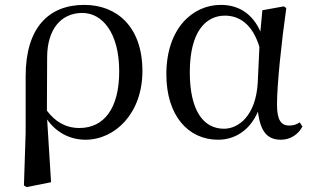

<svg xmlns="http://www.w3.org/2000/svg" viewBox="-20 -557 1278 786"><path d="M78 202 89 209 189 189 173 -68C209 -16 265 15 330 15C451 15 563 -93 563 -266C563 -448 458 -537 325 -537C178 -537 85 -442 85 -245V-13ZM172 -104 173 -325C174 -436 229 -504 317 -504C400 -504 468 -421 468 -265C468 -112 405 -33 305 -33C248 -33 205 -60 172 -104Z M873 15C935 15 1000 -17 1036 -100C1046 -16 1076 15 1130 15C1170 15 1202 -8 1218 -39L1207 -56C1194 -48 1183 -43 1164 -43C1131 -43 1114 -65 1114 -129C1114 -211 1132 -383 1152 -524L1142 -531L1054 -515L1046 -428C1013 -502 956 -537 884 -537C768 -537 661 -440 661 -253C661 -84 750 15 873 15ZM1042 -365 1035 -217C1027 -84 957 -30 897 -30C811 -30 757 -107 757 -261C757 -430 824 -493 901 -493C958 -493 1013 -460 1042 -365Z"/></svg>

Font: Source Han Serif CN Medium
Style: Regular
Weight: 500
Designer: Ryoko NISHIZUKA 西塚涼子 (kana & ideographs); Frank Grießhammer (Latin, Greek & Cyrillic); Wenlong ZHANG 张文龙 (bopomofo); San
Foundry: Adobe
Version: Version 2.002;hotconv 1.1.0;makeotfexe 2.6.0